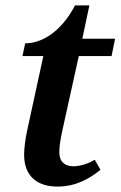

<svg xmlns="http://www.w3.org/2000/svg" viewBox="-20 -679 445 709"><path d="M192 10C259 10 309 -18 351 -52L330 -89C308 -76 278 -65 251 -65C219 -65 199 -82 199 -117C199 -137 203 -164 210 -196L271 -472H392L405 -536H284L310 -659H257C203 -556 130 -519 73 -519L63 -472H140L79 -191C74 -166 69 -132 69 -108C69 -29 117 10 192 10Z"/></svg>

Font: Noto Serif SemiBold
Style: Italic
Weight: 600
Italic angle: -12°
Designer: Monotype Design Team
Foundry: Monotype Imaging Inc.
Version: Version 2.014